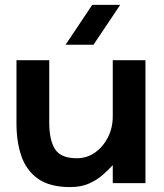

<svg xmlns="http://www.w3.org/2000/svg" viewBox="-20 -745 669 781"><path d="M180.3 -500V-246.3Q180.3 -175.7 203.7 -138.5Q227 -101.3 292.7 -101.3Q333.7 -101.3 366.5 -124.5Q399.3 -147.7 419 -186.3Q438.7 -225 438.7 -272V-500H571.7V0H438.7V-73.3Q419.7 -52.7 396 -32Q372.3 -11.3 340.3 2.3Q308.3 16 265.3 16Q183.3 16 135.5 -17.3Q87.7 -50.7 67.3 -109.2Q47 -167.7 47 -243.3V-500ZM355.3 -725.3H469L360.3 -563H246.7Z"/></svg>

Font: Nata Sans
Style: Regular
Weight: 400
Designer: Daniel Uzquiano Cruz
Version: Version 1.001